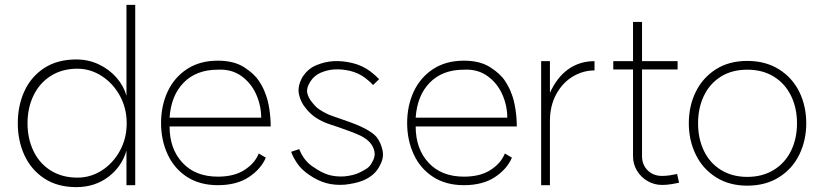

<svg xmlns="http://www.w3.org/2000/svg" viewBox="-20 -760 3382 788"><path d="M500 -254Q500 -316 472 -367Q444 -418 397.5 -448Q351 -478 298 -478Q235 -478 188.5 -448.5Q142 -419 117.5 -368Q93 -317 93 -254Q93 -191 117.5 -140Q142 -89 188.5 -60Q235 -31 298 -31Q352 -31 398 -60.5Q444 -90 472 -141Q500 -192 500 -254ZM535 0H499V-142Q480 -76 424.5 -34Q369 8 293 8Q216 8 162 -27.5Q108 -63 80.5 -122.5Q53 -182 53 -254Q53 -327 80.5 -386.5Q108 -446 162 -481Q216 -516 293 -516Q343 -516 386 -495.5Q429 -475 458.5 -441Q488 -407 499 -367V-740H535Z M874 -474Q786 -474 734 -421Q682 -368 676 -277H1052Q1052 -326 1031.5 -372.5Q1011 -419 970.5 -448Q930 -477 874 -474ZM1091 -241H676Q676 -149 729 -92Q782 -35 874 -35Q941 -35 983.5 -62.5Q1026 -90 1042 -130L1071 -113Q1051 -66 1001 -33Q951 0 874 0Q800 0 747.5 -34Q695 -68 668 -126.5Q641 -185 641 -255Q641 -326 668 -384Q695 -442 747.5 -476.5Q800 -511 874 -511Q940 -511 982 -484Q1024 -457 1043 -427.5Q1062 -398 1069 -376L1070 -374Q1080 -348 1085.5 -312Q1091 -276 1091 -241Z M1248 -43Q1217 -64 1199.5 -90Q1182 -116 1175 -137L1208 -148Q1228 -98 1267 -74Q1300 -51 1328.5 -42.5Q1357 -34 1393 -36Q1431 -40 1454 -51Q1475 -61 1487 -69.5Q1499 -78 1506 -92Q1521 -116 1517 -137Q1513 -158 1499 -174Q1488 -188 1460 -203Q1430 -217 1372 -237L1336 -249Q1317 -255 1300 -263.5Q1283 -272 1272 -280Q1250 -296 1234 -317Q1214 -341 1207 -373Q1200 -405 1221 -443Q1243 -478 1278.5 -492.5Q1314 -507 1349 -509Q1385 -511 1425.5 -501.5Q1466 -492 1500 -467Q1521 -451 1536 -435L1511 -411Q1500 -424 1479 -440Q1451 -461 1417 -469Q1383 -477 1351 -475Q1323 -473 1296 -461.5Q1269 -450 1253 -424Q1237 -399 1241 -379Q1245 -359 1261 -340Q1277 -319 1292 -310Q1319 -292 1347 -283L1384 -270Q1447 -249 1479.5 -231.5Q1512 -214 1526 -197Q1543 -175 1550 -143Q1557 -111 1537 -77Q1526 -56 1508 -41.5Q1490 -27 1467 -18Q1452 -12 1432.5 -8Q1413 -4 1395 -2Q1354 1 1319 -8.5Q1284 -18 1248 -43Z M1884 -474Q1796 -474 1744 -421Q1692 -368 1686 -277H2062Q2062 -326 2041.5 -372.5Q2021 -419 1980.5 -448Q1940 -477 1884 -474ZM2101 -241H1686Q1686 -149 1739 -92Q1792 -35 1884 -35Q1951 -35 1993.5 -62.5Q2036 -90 2052 -130L2081 -113Q2061 -66 2011 -33Q1961 0 1884 0Q1810 0 1757.5 -34Q1705 -68 1678 -126.5Q1651 -185 1651 -255Q1651 -326 1678 -384Q1705 -442 1757.5 -476.5Q1810 -511 1884 -511Q1950 -511 1992 -484Q2034 -457 2053 -427.5Q2072 -398 2079 -376L2080 -374Q2090 -348 2095.5 -312Q2101 -276 2101 -241Z M2420 -509V-471Q2373 -471 2331 -446Q2289 -421 2263 -373.5Q2237 -326 2237 -263V0H2201V-509H2237V-379Q2266 -443 2312.5 -476Q2359 -509 2420 -509Z M2697 -1Q2665 -1 2637.5 -17Q2610 -33 2594 -60Q2578 -87 2578 -119V-670H2615V-119Q2615 -84 2638 -61Q2661 -38 2697 -38Q2713 -38 2729.5 -40.5Q2746 -43 2759 -46L2767 -10Q2753 -7 2734.5 -4Q2716 -1 2697 -1ZM2497 -509H2761V-475H2497Z M3251 -254Q3251 -317 3226.5 -367Q3202 -417 3156 -445.5Q3110 -474 3047 -474Q2984 -474 2938.5 -445.5Q2893 -417 2869 -367Q2845 -317 2845 -254Q2845 -191 2869 -141Q2893 -91 2939 -62.5Q2985 -34 3047 -34Q3109 -34 3155.5 -62.5Q3202 -91 3226.5 -141Q3251 -191 3251 -254ZM3289 -254Q3289 -184 3260.5 -125.5Q3232 -67 3177 -32.5Q3122 2 3047 2Q2973 2 2918.5 -32.5Q2864 -67 2835.5 -125.5Q2807 -184 2807 -254Q2807 -325 2835.5 -383Q2864 -441 2918 -475.5Q2972 -510 3047 -510Q3122 -510 3177 -475.5Q3232 -441 3260.5 -383Q3289 -325 3289 -254Z"/></svg>

Font: SUIT Variable
Style: Regular
Weight: 400
Designer: Sunn Youn; Korean Glyphs from Source Han Sans (Sandoll Communications; Soo-young Jang, Joo-yeon Kang)
Foundry: Sunn
Version: Version 1.150;FEAKit 1.0